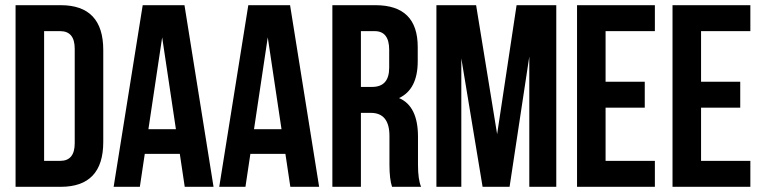

<svg xmlns="http://www.w3.org/2000/svg" viewBox="-20 -720 2940 740"><path d="M40 -700H214Q378 -700 378 -527V-173Q378 0 214 0H40ZM150 -600V-100H212Q268 -100 268 -168V-532Q268 -600 212 -600Z M803 0H692L673 -127H538L519 0H418L530 -700H691ZM552 -222H658L605 -576Z M1210 0H1099L1080 -127H945L926 0H825L937 -700H1098ZM959 -222H1065L1012 -576Z M1491 0Q1481 -30 1481 -86V-196Q1481 -285 1409 -285H1371V0H1261V-700H1427Q1590 -700 1590 -539V-484Q1590 -376 1518 -342Q1591 -311 1591 -193V-85Q1591 -28 1603 0ZM1371 -600V-385H1414Q1480 -385 1480 -459V-528Q1480 -600 1424 -600Z M1896 -203 1971 -700H2124V0H2020V-502L1944 0H1840L1758 -495V0H1662V-700H1815Z M2314 -405H2465V-305H2314V-100H2504V0H2204V-700H2504V-600H2314Z M2682 -405H2833V-305H2682V-100H2872V0H2572V-700H2872V-600H2682Z"/></svg>

Font: Adderley Bold
Style: Regular
Weight: 700
Designer: gorohovskiy
Version: Version 1.003 November 13, 2017